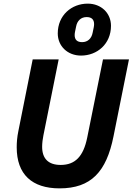

<svg xmlns="http://www.w3.org/2000/svg" viewBox="-20 -1025 730 1057"><path d="M426 -719C515 -719 591 -783 591 -883C591 -953 537 -1005 463 -1005C374 -1005 298 -941 298 -841C298 -771 352 -719 426 -719ZM432 -793C404 -793 391 -807 391 -832C391 -844 394 -854 399 -879C405 -911 426 -931 457 -931C485 -931 498 -917 498 -892C498 -880 495 -870 490 -845C484 -813 463 -793 432 -793ZM160 -698 81 -303C74 -269 72 -240 72 -214C72 -65 156 12 308 12C481 12 566 -79 605 -275L690 -698H547L460 -267C439 -164 394 -117 314 -117C247 -117 212 -151 212 -217C212 -236 215 -262 219 -280L303 -698Z"/></svg>

Font: LVC Sans
Style: Bold Italic
Weight: 700
Italic angle: -11.31°
Designer: Mike Abbink, Paul van der Laan, Pieter van Rosmalen
Foundry: Bold Monday
Version: Version 3.0